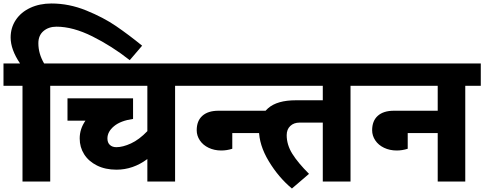

<svg xmlns="http://www.w3.org/2000/svg" viewBox="-40 -1041 2777 1101"><path d="M180 -793Q180 -733 213 -677H337V-549H248V0H89V-549H-20V-677H75Q21 -757 21 -826Q21 -882 50.5 -926.5Q80 -971 133.5 -996Q187 -1021 255 -1021Q356 -1021 454.5 -981Q553 -941 626 -891Q699 -841 775 -779L704 -696Q601 -777 489.5 -832.5Q378 -888 284 -888Q239 -888 209.5 -863Q180 -838 180 -793Z M1053 -549H964V0H805V-129Q723 -68 628 -68Q564 -68 516 -92Q468 -116 442.5 -156.5Q417 -197 417 -247Q417 -302 450 -349H347V-477H723V-359Q652 -349 614 -317.5Q576 -286 576 -247Q576 -223 590 -210Q604 -197 627 -197Q664 -197 711 -218.5Q758 -240 805 -289V-549H317V-677H1053Z M1402 -549H1033V-677H1402ZM1502 -278H1292V-188Q1261 -178 1229 -178Q1189 -178 1156.5 -193.5Q1124 -209 1106 -236Q1088 -263 1088 -294Q1088 -348 1120.5 -377Q1153 -406 1213 -406H1502Z M2059 -549H1970V0H1811V-338H1678Q1645 -338 1624.5 -318.5Q1604 -299 1604 -266Q1604 -211 1636 -159.5Q1668 -108 1732 -44L1634 40Q1557 -24 1501 -117Q1445 -210 1445 -297Q1445 -374 1497 -420Q1549 -466 1657 -466H1811V-549H1382V-677H2059Z M2717 -549H2628V0H2470V-278H2298V-188Q2267 -178 2235 -178Q2195 -178 2162.5 -193.5Q2130 -209 2112 -236Q2094 -263 2094 -294Q2094 -348 2126.5 -377Q2159 -406 2219 -406H2470V-549H2039V-677H2717Z"/></svg>

Font: Martel Sans Black
Style: Regular
Weight: 900
Designer: Dan Reynolds and Mathieu Réguer
Foundry: Dan Reynolds and Mathieu Réguer
Version: Version 1.002; ttfautohint (v1.1) -l 5 -r 5 -G 72 -x 0 -D la